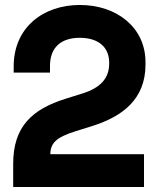

<svg xmlns="http://www.w3.org/2000/svg" viewBox="-20 -743 634 772"><path d="M33 -84V9H559V-123H182V-118C182 -166 202 -190 286 -216L350 -236C471 -274 565 -343 565 -483V-493C565 -633 449 -723 301 -723C153 -723 35 -632 35 -476V-451H181V-478C181 -553 226 -591 301 -591C376 -591 419 -553 419 -491V-487C419 -427 382 -389 311 -367L244 -346C110 -304 33 -235 33 -84Z"/></svg>

Font: Kalas SG
Style: Bold
Weight: 700
Designer: Kalas
Foundry: Kalas
Version: Version 2.000;FEAKit 1.0